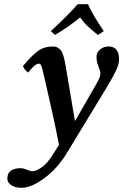

<svg xmlns="http://www.w3.org/2000/svg" viewBox="-20 -666 589 918"><path d="M294.9 -344.2 337.9 -89.8 339.8 -88.9 440.9 -265.1Q453.1 -286.6 456.5 -296.1Q460 -305.7 460 -316.9Q460 -325.7 450.7 -348.1Q441.4 -370.6 441.4 -395.5Q441.4 -415 458.7 -429.4Q476.1 -443.8 499 -443.8Q549.3 -443.8 549.3 -380.4Q549.3 -360.8 535.6 -330.8Q522 -300.8 487.8 -244.1L298.8 66.9Q254.4 140.1 192.4 185.5Q130.4 231.9 83 231.9Q68.8 231.9 54.7 228.5Q40.5 225.1 27.8 214.6Q15.1 204.1 15.1 188Q15.1 138.2 80.1 138.2Q91.3 138.2 108.4 145.5Q125.5 152.8 134.8 152.8Q152.8 152.8 180.7 133.1Q208.5 113.3 235.8 67.9L262.2 26.9Q251.5 -29.8 231.4 -122.1L196.3 -277.3L181.2 -340.8Q176.3 -361.8 166 -361.8Q156.2 -361.8 141.1 -348.6Q126 -335.4 115.2 -319.3Q96.2 -331.5 89.8 -350.1Q132.3 -401.4 161.9 -422.6Q191.4 -443.8 233.9 -443.8Q246.6 -443.8 256.3 -438Q266.1 -432.1 271.7 -424.8Q277.3 -417.5 282.2 -402.1Q287.1 -386.7 289.1 -376Q290.5 -371.1 294.9 -344.2ZM400.9 -646Q420.4 -599.6 476.1 -517.1L448.2 -499Q418 -522.9 399.2 -540.5Q380.4 -558.1 362.8 -583Q313 -540.5 243.2 -499L223.1 -517.1Q315.4 -603 351.1 -646Z"/></svg>

Font: Linux Libertine G
Style: Bold Italic
Weight: 700
Italic angle: -11.5°
Designer: Philipp H. Poll
Foundry: Philipp H. Poll
Version: Version 4.1.0